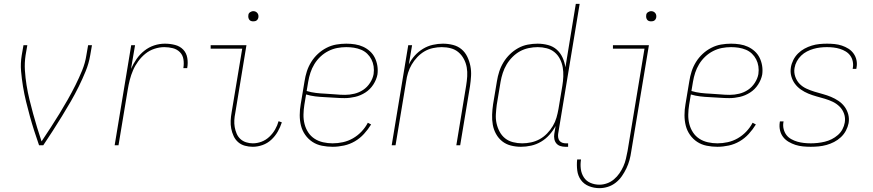

<svg xmlns="http://www.w3.org/2000/svg" viewBox="-20 -755 4540 998"><path d="M183 0Q170 -37 158 -74.5Q146 -112 135.5 -150Q125 -188 115.5 -227Q106 -266 99.5 -305.5Q93 -345 89.5 -385.5Q86 -426 93 -468L102 -520H122L113 -468Q107 -428 109.5 -389Q112 -350 118 -312.5Q124 -275 133 -238Q142 -201 152 -164.5Q162 -128 173 -92Q184 -56 196 -20Q220 -56 243.5 -92Q267 -128 289 -164Q311 -200 332 -237Q353 -274 372 -312Q391 -350 407 -389Q423 -428 429 -468L438 -520H458L449 -468Q442 -426 425.5 -385.5Q409 -345 389.5 -305.5Q370 -266 347.5 -227Q325 -188 301.5 -150Q278 -112 254 -74.5Q230 -37 205 0Z M576 0 662 -520H682L661 -397Q673 -424 690 -448.5Q707 -473 730.5 -491.5Q754 -510 781.5 -519Q809 -528 837 -528Q864 -528 889.5 -521.5Q915 -515 932 -497.5Q949 -480 953.5 -454Q958 -428 953 -401H933Q937 -424 933.5 -446.5Q930 -469 915 -484Q900 -499 878.5 -504.5Q857 -510 834 -510Q809 -510 783 -501.5Q757 -493 736 -476Q715 -459 698.5 -436.5Q682 -414 671.5 -389.5Q661 -365 654.5 -339.5Q648 -314 644 -289L596 0Z M1294 8Q1273 8 1253 2.5Q1233 -3 1218 -16Q1203 -29 1194.5 -47.5Q1186 -66 1182 -86Q1178 -106 1179 -127.5Q1180 -149 1184 -171L1239 -502H1075V-520H1261L1203 -168Q1199 -149 1198 -130.5Q1197 -112 1200 -94.5Q1203 -77 1210 -60.5Q1217 -44 1229.5 -32.5Q1242 -21 1259 -15.5Q1276 -10 1294 -10Q1317 -10 1339.5 -18.5Q1362 -27 1380 -44Q1398 -61 1410 -82Q1422 -103 1428 -125L1445 -119Q1437 -94 1423.5 -70.5Q1410 -47 1390 -28.5Q1370 -10 1344.5 -1Q1319 8 1294 8ZM1296 -644Q1290 -644 1284.5 -646Q1279 -648 1275.5 -653Q1272 -658 1271 -664Q1270 -670 1271 -676Q1271 -681 1273.5 -685Q1276 -689 1280 -691.5Q1284 -694 1288 -695.5Q1292 -697 1297 -697Q1303 -697 1308.5 -694.5Q1314 -692 1318 -687Q1322 -682 1323 -676Q1324 -670 1323 -664Q1322 -659 1319.5 -655Q1317 -651 1313.5 -648.5Q1310 -646 1305.5 -645Q1301 -644 1296 -644Z M1709 8Q1681 8 1653.5 2.5Q1626 -3 1604 -17.5Q1582 -32 1566.5 -54Q1551 -76 1544.5 -102Q1538 -128 1538 -156.5Q1538 -185 1543 -213L1563 -333Q1567 -359 1575 -384Q1583 -409 1597.5 -432.5Q1612 -456 1632.5 -475Q1653 -494 1677.5 -506.5Q1702 -519 1728 -523.5Q1754 -528 1780 -528Q1803 -528 1825.5 -524.5Q1848 -521 1867.5 -512Q1887 -503 1903 -488.5Q1919 -474 1928.5 -454.5Q1938 -435 1941.5 -413Q1945 -391 1942 -368Q1937 -341 1920.5 -315.5Q1904 -290 1879 -274Q1854 -258 1826 -251.5Q1798 -245 1771 -245Q1746 -245 1720.5 -247Q1695 -249 1669.5 -250Q1644 -251 1619 -254Q1594 -257 1571 -264L1562 -210Q1558 -185 1557.5 -159.5Q1557 -134 1563 -110.5Q1569 -87 1582 -67Q1595 -47 1615 -34Q1635 -21 1659.5 -15.5Q1684 -10 1709 -10Q1736 -10 1763 -16Q1790 -22 1814.5 -36Q1839 -50 1859 -71Q1879 -92 1892 -117L1909 -108Q1893 -82 1872 -59Q1851 -36 1824.5 -20.5Q1798 -5 1768 1.5Q1738 8 1709 8ZM1774 -262Q1798 -262 1822.5 -268Q1847 -274 1868 -288Q1889 -302 1903.5 -324.5Q1918 -347 1922 -370Q1925 -391 1922 -410.5Q1919 -430 1910.5 -446.5Q1902 -463 1888.5 -476Q1875 -489 1857 -496.5Q1839 -504 1819.5 -507Q1800 -510 1780 -510Q1756 -510 1732.5 -505.5Q1709 -501 1686.5 -489.5Q1664 -478 1645.5 -460.5Q1627 -443 1614 -421.5Q1601 -400 1593.5 -377Q1586 -354 1582 -330L1574 -282Q1597 -275 1622 -272Q1647 -269 1672.5 -268Q1698 -267 1723 -264.5Q1748 -262 1774 -262Z M2016 0 2102 -520H2122L2105 -420Q2117 -445 2136 -466Q2155 -487 2179 -501.5Q2203 -516 2230 -522Q2257 -528 2282 -528Q2309 -528 2334.5 -521.5Q2360 -515 2379 -499Q2398 -483 2409 -460Q2420 -437 2425 -412Q2430 -387 2428.5 -360.5Q2427 -334 2423 -307L2372 0H2352L2403 -310Q2407 -334 2408.5 -358Q2410 -382 2406 -405Q2402 -428 2391 -448.5Q2380 -469 2363 -483.5Q2346 -498 2323.5 -504Q2301 -510 2276 -510Q2254 -510 2230.5 -505Q2207 -500 2186.5 -488Q2166 -476 2149 -458Q2132 -440 2120 -419.5Q2108 -399 2101 -376.5Q2094 -354 2091 -331L2036 0Z M2688 8Q2661 8 2635.5 1.5Q2610 -5 2590.5 -20.5Q2571 -36 2558.5 -58.5Q2546 -81 2541.5 -106.5Q2537 -132 2538 -159Q2539 -186 2543 -213L2563 -333Q2567 -358 2575 -383Q2583 -408 2597 -431Q2611 -454 2630.5 -473Q2650 -492 2673.5 -505Q2697 -518 2723 -523Q2749 -528 2774 -528Q2802 -528 2828.5 -521Q2855 -514 2874 -497Q2893 -480 2904 -456Q2915 -432 2919 -405L2973 -735H2993L2881 -58Q2880 -49 2881.5 -39.5Q2883 -30 2888.5 -23Q2894 -16 2903 -13Q2912 -10 2921 -10H2933V8H2918Q2905 8 2892.5 4Q2880 0 2872 -9.5Q2864 -19 2861.5 -32Q2859 -45 2861 -58L2868 -100Q2855 -76 2836 -54.5Q2817 -33 2792.5 -18.5Q2768 -4 2741 2Q2714 8 2688 8ZM2694 -10Q2717 -10 2740.5 -15Q2764 -20 2785 -31.5Q2806 -43 2823.5 -61Q2841 -79 2853.5 -100Q2866 -121 2872.5 -143.5Q2879 -166 2883 -189L2903 -309Q2907 -333 2908 -357.5Q2909 -382 2905 -405Q2901 -428 2890.5 -448.5Q2880 -469 2862.5 -483.5Q2845 -498 2822 -504Q2799 -510 2775 -510Q2752 -510 2728 -505Q2704 -500 2683 -488.5Q2662 -477 2644 -459Q2626 -441 2613.5 -420Q2601 -399 2593.5 -376Q2586 -353 2582 -330L2562 -210Q2559 -186 2557.5 -161.5Q2556 -137 2561 -114Q2566 -91 2577 -70.5Q2588 -50 2605.5 -36Q2623 -22 2646.5 -16Q2670 -10 2694 -10Z M3096 223Q3067 223 3041 212.5Q3015 202 2999.5 180.5Q2984 159 2980.5 131Q2977 103 2980 74H3000Q2996 99 2999 123Q3002 147 3014.5 166.5Q3027 186 3049 195.5Q3071 205 3096 205Q3115 205 3135 198Q3155 191 3171.5 177Q3188 163 3200 145.5Q3212 128 3220.5 109Q3229 90 3233.5 70Q3238 50 3242 30L3330 -502H3166V-520H3353L3261 33Q3258 55 3252 77Q3246 99 3236 120Q3226 141 3212.5 160.5Q3199 180 3180.5 194.5Q3162 209 3140 216Q3118 223 3096 223ZM3364 -644Q3358 -644 3352.5 -646Q3347 -648 3343.5 -653Q3340 -658 3339 -664Q3338 -670 3339 -676Q3339 -681 3341.5 -685Q3344 -689 3348 -691.5Q3352 -694 3356 -695.5Q3360 -697 3365 -697Q3371 -697 3376.5 -694.5Q3382 -692 3386 -687Q3390 -682 3391 -676Q3392 -670 3391 -664Q3390 -659 3387.5 -655Q3385 -651 3381.5 -648.5Q3378 -646 3373.5 -645Q3369 -644 3364 -644Z M3709 8Q3681 8 3653.5 2.5Q3626 -3 3604 -17.5Q3582 -32 3566.5 -54Q3551 -76 3544.5 -102Q3538 -128 3538 -156.5Q3538 -185 3543 -213L3563 -333Q3567 -359 3575 -384Q3583 -409 3597.5 -432.5Q3612 -456 3632.5 -475Q3653 -494 3677.5 -506.5Q3702 -519 3728 -523.5Q3754 -528 3780 -528Q3803 -528 3825.5 -524.5Q3848 -521 3867.5 -512Q3887 -503 3903 -488.5Q3919 -474 3928.5 -454.5Q3938 -435 3941.5 -413Q3945 -391 3942 -368Q3937 -341 3920.5 -315.5Q3904 -290 3879 -274Q3854 -258 3826 -251.5Q3798 -245 3771 -245Q3746 -245 3720.5 -247Q3695 -249 3669.5 -250Q3644 -251 3619 -254Q3594 -257 3571 -264L3562 -210Q3558 -185 3557.5 -159.5Q3557 -134 3563 -110.5Q3569 -87 3582 -67Q3595 -47 3615 -34Q3635 -21 3659.5 -15.5Q3684 -10 3709 -10Q3736 -10 3763 -16Q3790 -22 3814.5 -36Q3839 -50 3859 -71Q3879 -92 3892 -117L3909 -108Q3893 -82 3872 -59Q3851 -36 3824.5 -20.5Q3798 -5 3768 1.5Q3738 8 3709 8ZM3774 -262Q3798 -262 3822.5 -268Q3847 -274 3868 -288Q3889 -302 3903.5 -324.5Q3918 -347 3922 -370Q3925 -391 3922 -410.5Q3919 -430 3910.5 -446.5Q3902 -463 3888.5 -476Q3875 -489 3857 -496.5Q3839 -504 3819.5 -507Q3800 -510 3780 -510Q3756 -510 3732.5 -505.5Q3709 -501 3686.5 -489.5Q3664 -478 3645.5 -460.5Q3627 -443 3614 -421.5Q3601 -400 3593.5 -377Q3586 -354 3582 -330L3574 -282Q3597 -275 3622 -272Q3647 -269 3672.5 -268Q3698 -267 3723 -264.5Q3748 -262 3774 -262Z M4194 8Q4174 8 4153.5 6Q4133 4 4114.5 -2Q4096 -8 4079 -18Q4062 -28 4050.5 -43Q4039 -58 4034.5 -77.5Q4030 -97 4033 -118L4034 -124H4053L4052 -119Q4049 -101 4053.5 -83.5Q4058 -66 4068 -53Q4078 -40 4093.5 -31.5Q4109 -23 4125 -18.5Q4141 -14 4158.5 -12Q4176 -10 4195 -10Q4212 -10 4230.5 -12Q4249 -14 4267.5 -18.5Q4286 -23 4303 -31.5Q4320 -40 4335 -53Q4350 -66 4359 -83Q4368 -100 4371 -118Q4375 -142 4367.5 -163.5Q4360 -185 4344.5 -200.5Q4329 -216 4309.5 -225.5Q4290 -235 4268 -241.5Q4246 -248 4224 -254Q4202 -260 4181.5 -268.5Q4161 -277 4143 -289.5Q4125 -302 4112 -319.5Q4099 -337 4093 -359Q4087 -381 4091 -405Q4094 -424 4103.5 -443Q4113 -462 4128 -477Q4143 -492 4161.5 -502Q4180 -512 4199.5 -518Q4219 -524 4239 -526Q4259 -528 4279 -528Q4299 -528 4318.5 -526Q4338 -524 4356 -518Q4374 -512 4390 -502Q4406 -492 4417 -476.5Q4428 -461 4432 -442Q4436 -423 4432 -403L4431 -397H4412L4413 -402Q4416 -419 4412.5 -436Q4409 -453 4399.5 -466Q4390 -479 4376 -487.5Q4362 -496 4346 -501Q4330 -506 4313 -508Q4296 -510 4278 -510Q4261 -510 4243.5 -508Q4226 -506 4208.5 -501Q4191 -496 4174.5 -487.5Q4158 -479 4144.5 -466Q4131 -453 4122 -436.5Q4113 -420 4110 -402Q4106 -379 4113.5 -357Q4121 -335 4136 -319.5Q4151 -304 4171.5 -294.5Q4192 -285 4213.5 -278.5Q4235 -272 4257 -266Q4279 -260 4299.5 -251.5Q4320 -243 4338.5 -230.5Q4357 -218 4370 -200.5Q4383 -183 4389 -161Q4395 -139 4391 -115Q4387 -95 4377 -76Q4367 -57 4351 -42Q4335 -27 4315.5 -17Q4296 -7 4276 -1.5Q4256 4 4235.5 6Q4215 8 4194 8Z"/></svg>

Font: Iosevka Curly Thin
Style: Italic
Weight: 100
Italic angle: -9°
Monospace: yes
Designer: Belleve Invis
Foundry: Belleve Invis
Version: Version 22.1.2; ttfautohint (v1.8.4)